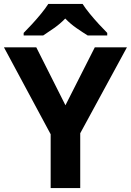

<svg xmlns="http://www.w3.org/2000/svg" viewBox="-20 -954 664 974"><path d="M312 -420 461 -714H624L387 -278V0H237V-273L0 -714H164ZM399 -934Q413 -912 435.5 -884.5Q458 -857 482 -831Q506 -805 524 -787V-774H425Q399 -790 368 -811.5Q337 -833 311 -860Q285 -833 255 -812Q225 -791 199 -774H100V-787Q119 -806 142.5 -831.5Q166 -857 188.5 -884.5Q211 -912 225 -934Z"/></svg>

Font: Noto Sans Javanese
Style: Regular
Weight: 400
Designer: Monotype Design Team
Foundry: Monotype Imaging Inc.
Version: Version 2.004